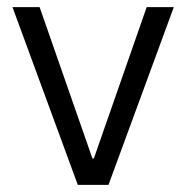

<svg xmlns="http://www.w3.org/2000/svg" viewBox="-20 -518 522 538"><path d="M15 -498H91L239 -74H243L391 -498H467L284 0H198Z"/></svg>

Font: Chakra Petch
Style: Regular
Weight: 400
Designer: Katatrad Aksorn Co.,Ltd.
Foundry: Cadson Demak Co.,Ltd.
Version: Version 1.000; ttfautohint (v1.6)